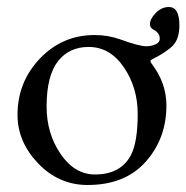

<svg xmlns="http://www.w3.org/2000/svg" viewBox="-20 -514 532 548"><path d="M233 -380Q178 -380 146 -340Q113 -298 113 -210Q113 -133 153 -74.5Q193 -16 251 -16Q325 -16 354 -72Q373 -109 373 -189Q373 -264 333.5 -322Q294 -380 233 -380ZM408 -445Q408 -460 424.5 -477Q441 -494 462 -494Q492 -494 492 -442Q492 -403 473.5 -384Q455 -365 413 -344Q406 -341 413 -332Q455 -277 455 -213Q455 -119 396 -52.5Q337 14 230 14Q148 14 89 -47.5Q30 -109 30 -186Q30 -280 94 -347Q158 -414 250 -414Q288 -414 322 -402Q377 -382 397 -382Q412 -382 424 -387.5Q436 -393 436 -403Q436 -421 417 -430Q408 -435 408 -445Z"/></svg>

Font: EB Garamond
Style: SC
Weight: 400
Version: Version 000.010